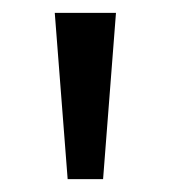

<svg xmlns="http://www.w3.org/2000/svg" viewBox="-20 -734 265 298"><path d="M160 -714 140 -456H85L65 -714Z"/></svg>

Font: uguzrati25
Style: Book
Weight: 400
Designer: Jelle Bosma - Monotype Design Team, Universal Thirst
Foundry: Monotype Imaging Inc.
Version: Version 2.106